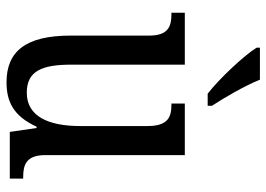

<svg xmlns="http://www.w3.org/2000/svg" viewBox="-134 -672 816 588"><g transform="rotate(90 274.0 -378.0)"><path d="M267 -606H304V-619C279 -657 242 -721 224 -766H126V-756C147 -721 220 -642 267 -606ZM232 10C290 10 335 -10 368 -82H372L384 0H527V-41H523C486 -41 455 -49 455 -109V-536H297V-495H300C337 -495 366 -486 366 -422V-215C366 -118 336 -52 264 -52C197 -52 178 -99 178 -189V-536H19V-495H23C60 -495 89 -486 89 -427V-186C89 -48 138 10 232 10Z"/></g></svg>

Font: Noto Serif Lao Cond
Style: Regular
Weight: 400
Width: 3
Designer: Monotype Design Team
Foundry: Monotype Imaging Inc.
Version: Version 2.004